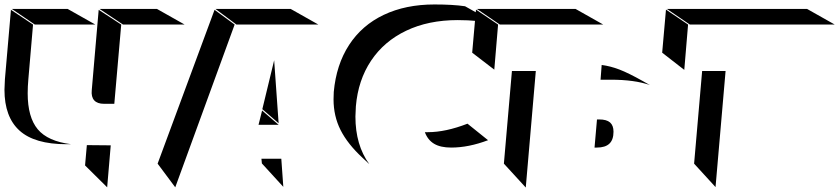

<svg xmlns="http://www.w3.org/2000/svg" viewBox="-106 -846 3759 860"><path d="M-53 -806 50 -736H321L197 -806ZM721 -736 597 -806H340L445 -736ZM-86 -444Q-86 -322 -18.5 -261Q49 -200 192 -200H213Q108 -213 63 -267Q18 -321 18 -428Q18 -458 21 -491L42 -736L-57 -802L-84 -491Q-86 -459 -86 -444ZM305 -442Q302 -412 316 -396.5Q330 -381 360 -381H406L437 -736L336 -802ZM374 -7 390 -195 283 -196 275 -105Z M1320 -736 1196 -806H859L953 -736ZM945 -736 855 -802 600 -113 679 -7ZM1069 -357 1142 -294 1122 -576ZM1052 -287H1142L1068 -351ZM1163 -9 1154 -135H1065L1067 -114Z M1388 -401Q1388 -326 1419.5 -263.5Q1451 -201 1518 -139L1548 -111Q1486 -196 1486 -324Q1486 -338 1488 -370Q1498 -487 1556 -574Q1614 -661 1713.5 -708.5Q1813 -756 1944 -756Q2036 -756 2118 -739L1977 -818Q1923 -826 1840 -826Q1711 -826 1613 -779.5Q1515 -733 1457.5 -644.5Q1400 -556 1389 -434Q1388 -423 1388 -401ZM1797 -254Q1810 -219 1838.5 -202Q1867 -185 1915 -185Q1993 -185 2080 -218L1988 -292Q1890 -254 1811 -254Z M2133 -736H2596L2472 -806H2030ZM2108 -534 2125 -736 2026 -803 2009 -610ZM2805 -465 2773 -483Q2709 -519 2668.5 -534.5Q2628 -550 2589 -555L2584 -489H2630Q2736 -489 2805 -465ZM2151 -113 2249 -6 2294 -528H2187ZM2642 -256Q2642 -284 2626.5 -297.5Q2611 -311 2578 -311H2568L2557 -185H2567Q2605 -185 2623.5 -202.5Q2642 -220 2642 -256Z M3633 -736 3509 -806H2881L2984 -736ZM2959 -533 2976 -736 2877 -803 2860 -610ZM3099 -8 3144 -528H3039L3003 -113Z"/></svg>

Font: FFF_HK Layer Middle
Style: Regular
Weight: 400
Italic angle: -5°
Designer: bBox Type GmbH
Foundry: bBox Type GmbH
Version: Version 0.002